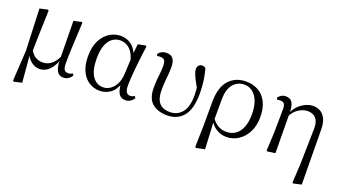

<svg xmlns="http://www.w3.org/2000/svg" viewBox="-61 -1050 3137 1776"><g transform="rotate(20 1507.5 -162.0)"><path d="M98.1 199.8 116.1 -100.8 99.5 -510.9 176.5 -528 185.9 -521.8Q183.7 -440.4 181.7 -378.9Q179.7 -317.5 178.3 -269.3Q176.9 -221.2 176 -181.2Q175.1 -141.2 175.1 -101.7L161.7 -82.8L184.7 188.8L108.5 206.6ZM523.5 14.6Q482.5 14.6 461.8 -19.3Q441.1 -53.3 439.2 -125.3V-128.5L434 -510.9L510.3 -528L518.1 -521.8Q513.7 -435.6 510.7 -372.5Q507.7 -309.5 505.4 -263.6Q503.1 -217.8 502.7 -183.5Q502.3 -149.2 502.3 -119.2Q502.3 -70.5 515 -54.7Q527.7 -38.9 552.7 -38.9Q567.1 -38.9 577.8 -43.1Q588.4 -47.3 598 -52L606.1 -33.6Q594.2 -13.7 573.1 0.5Q552 14.6 523.5 14.6ZM287.6 14.6Q245.3 14.6 206.7 -15.3Q168.1 -45.3 150.7 -96.8H148.5L167.8 -136.8Q193.6 -89.2 225.8 -70.5Q258.1 -51.8 296.3 -51.8Q341.9 -51.8 378.6 -79.9Q415.3 -108 444 -167.6L456.6 -155.4H454.2Q430.3 -74.8 387.9 -30.1Q345.5 14.6 287.6 14.6Z M882.8 14.4Q822.7 14.4 774.8 -16.7Q726.9 -47.8 699.7 -107.2Q672.5 -166.5 672.5 -250.6Q672.5 -344.2 704.6 -406.4Q736.6 -468.5 787.3 -499.6Q838.1 -530.6 894.2 -530.6Q961.2 -530.6 1009.5 -489.4Q1057.8 -448.1 1077.7 -358.5H1085.3L1063.5 -312.6Q1051.5 -379.3 1027.1 -418.1Q1002.6 -456.9 971.2 -473.4Q939.8 -490 905.7 -490Q865.8 -490 831.5 -467Q797.2 -444 776.2 -392.9Q755.2 -341.7 755.2 -257.8Q755.2 -144.9 794.3 -86Q833.4 -27.2 901.4 -27.2Q933.3 -27.2 965 -46.2Q996.8 -65.2 1020.1 -106.4Q1043.3 -147.6 1047.1 -212.9L1056.4 -403.1L1067 -510.5L1139.8 -525.8L1149.8 -518.4Q1142.4 -466.9 1135.8 -410.4Q1129.2 -353.9 1123.7 -299.8Q1118.2 -245.7 1115.2 -200.8Q1112.2 -155.9 1112.2 -126.6Q1112.2 -76.9 1125.2 -57.8Q1138.2 -38.7 1162.6 -38.7Q1176.4 -38.7 1186.2 -42.6Q1196 -46.5 1205.5 -52L1216.8 -34.9Q1204.5 -13.4 1183.2 0.6Q1161.9 14.6 1134.4 14.6Q1092 14.6 1070.4 -17.4Q1048.8 -49.4 1044.1 -127.8L1056.9 -128.2Q1032.3 -50.9 983.8 -18.3Q935.4 14.4 882.8 14.4Z M1545.7 14.6Q1452.7 14.6 1398 -32.4Q1343.4 -79.5 1343.4 -184.1Q1343.4 -246.2 1350.3 -300.9Q1357.2 -355.5 1357.2 -397.8Q1357.2 -441.2 1345.6 -457.3Q1334 -473.4 1302.6 -473.4Q1294.8 -473.4 1287.2 -472.9Q1279.6 -472.4 1273.6 -470.4L1266.1 -487.6Q1279.2 -506.6 1299 -517Q1318.8 -527.4 1346.2 -527.4Q1392.9 -527.4 1412.4 -498.9Q1432 -470.5 1432 -419.5Q1432 -361.4 1425.4 -307.2Q1418.9 -252.9 1418.9 -187.9Q1418.9 -106.5 1452.8 -64.9Q1486.8 -23.3 1560.2 -23.3Q1632.4 -23.3 1677.5 -77.1Q1722.7 -130.8 1722.7 -245.9Q1722.7 -274.7 1719.9 -304.8Q1717.1 -334.9 1711.9 -369.8L1728.1 -367.5L1732.3 -293.8Q1701.2 -349.2 1683.2 -384.4Q1665.2 -419.7 1657.8 -442.1Q1650.5 -464.5 1650.5 -481.2Q1650.5 -503 1663.5 -516.8Q1676.6 -530.6 1695.6 -530.6Q1707.2 -530.6 1716.1 -527Q1724.9 -523.4 1731 -516.9Q1745.4 -467.3 1754.2 -407Q1763 -346.7 1763 -280.1Q1763 -125.4 1704.4 -55.4Q1645.8 14.6 1545.7 14.6Z M1891.6 199.6 1896.8 -5.5 1897.6 -245.2Q1897.6 -388.7 1960.9 -459.6Q2024.3 -530.6 2131 -530.6Q2197.7 -530.6 2250.2 -500.8Q2302.7 -471 2332.9 -411.9Q2363.2 -352.7 2363.2 -264.3Q2363.2 -178.8 2330.7 -116.2Q2298.2 -53.6 2245.1 -19.5Q2192 14.6 2130.2 14.6Q2073.7 14.6 2027.5 -14.7Q1981.4 -44.1 1955.4 -97.7H1952L1965.8 -113.1Q1992.3 -73.6 2028.9 -51.7Q2065.6 -29.8 2112.7 -29.8Q2165.4 -29.8 2203.1 -56.9Q2240.8 -83.9 2261.3 -136.1Q2281.7 -188.2 2281.7 -263.1Q2281.7 -339.4 2260.8 -391.7Q2239.8 -443.9 2204.5 -471Q2169.2 -498 2125.3 -498Q2055.8 -498 2014.4 -447.1Q1973.1 -396.2 1972.1 -306.4L1971.3 -94.1L1970.8 -84.8L1984.7 188.8L1902.2 206.4Z M2523.8 3.5 2532.6 -177.6 2535.2 -402.8Q2535.2 -443.1 2523.8 -458.2Q2512.4 -473.4 2485.3 -473.4Q2477.5 -473.4 2469.8 -472.9Q2462.1 -472.4 2453.3 -470.4L2446.5 -487.8Q2457 -503.4 2475.9 -515.4Q2494.8 -527.4 2521.2 -527.4Q2547.1 -527.4 2565.8 -515.5Q2584.4 -503.6 2594.6 -474.1Q2604.8 -444.6 2605 -389.8V-385.8L2608.6 0L2532.6 11.1ZM2849.8 201.4 2860.1 15.9 2867.3 -330.8Q2868.5 -380.7 2854.8 -410.8Q2841 -440.8 2815.7 -454.5Q2790.3 -468.2 2756.2 -468.2Q2714.8 -468.2 2670.4 -440.4Q2626.1 -412.7 2599.1 -356.3L2588.9 -366.7H2591.1Q2607.4 -422.5 2641.8 -459Q2676.1 -495.5 2716.3 -513Q2756.4 -530.6 2788.3 -530.6Q2825.7 -530.6 2858.1 -513.5Q2890.5 -496.4 2911.1 -455.9Q2931.6 -415.3 2931.6 -345.2L2936.9 189.8L2858.8 207.4Z"/></g></svg>

Font: Noto Serif JP
Style: Regular
Weight: 200
Designer: Ryoko NISHIZUKA 西塚涼子 (kana & ideographs); Frank Grießhammer (Latin, Greek & Cyrillic); Wenlong ZHANG 张文龙 (bopomofo); San
Foundry: Adobe
Version: Version 2.001;hotconv 1.1.0;makeotfexe 2.6.0